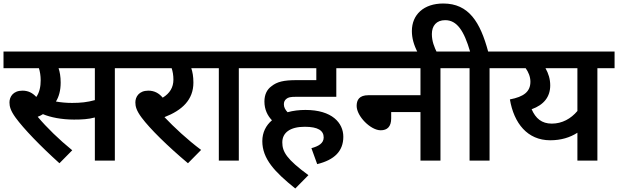

<svg xmlns="http://www.w3.org/2000/svg" viewBox="-20 -916 3525 1095"><path d="M635 -527H733V-622H0V-527H202C208 -508 212 -484 212 -458C212 -424 206 -390 187 -363C165 -387 140 -399 108 -399C54 -399 34 -363 34 -332C34 -309 40 -285 69 -245C115 -182 209 -84 319 15L392 -59C317 -120 247 -188 195 -250C206 -254 216 -259 225 -265C267 -247 331 -234 402 -234C447 -234 484 -236 521 -246V0H635ZM391 -329C358 -329 327 -332 299 -337C316 -364 326 -400 326 -445C326 -480 321 -506 314 -527H521V-345C478 -333 440 -329 391 -329Z M1127 -61C1049 -119 973 -190 918 -248C1019 -287 1083 -347 1083 -445C1083 -480 1078 -506 1071 -527H1160V-622H718V-527H959C965 -509 969 -487 969 -462C969 -418 949 -384 908 -359C886 -385 860 -399 826 -399C772 -399 752 -363 752 -332C752 -309 758 -285 788 -245C835 -182 934 -84 1052 15Z M1342 -527H1440V-622H1145V-527H1228V0H1342Z M1756 -71 1789 20C1887 -4 1938 -54 1938 -136C1938 -215 1874 -289 1722 -289C1687 -289 1652 -285 1620 -276C1607 -290 1599 -304 1599 -321C1599 -334 1603 -344 1613 -352C1624 -361 1635 -364 1673 -364H1898V-527H1996V-622H1426V-527H1784V-459H1671C1599 -459 1560 -450 1528 -424C1503 -406 1488 -377 1488 -337C1488 -291 1506 -256 1531 -230C1497 -201 1476 -161 1476 -111C1476 -10 1547 65 1664 159L1739 83C1615 -8 1590 -50 1590 -104C1590 -159 1634 -193 1718 -193C1794 -193 1826 -171 1826 -132C1826 -99 1797 -82 1756 -71Z M1981 -622V-527H2378V-373H2081C2028 -373 2014 -345 2014 -312C2014 -253 2094 -173 2151 -173C2189 -173 2211 -194 2211 -241V-277H2378V0H2492V-527H2589V-622Z M2363 -615 2473 -614C2457 -647 2443 -680 2443 -722C2443 -769 2469 -801 2519 -801C2586 -801 2626 -741 2661 -622H2575V-527H2658V0H2772V-527H2870V-622H2764C2719 -789 2654 -896 2508 -896C2397 -896 2329 -833 2329 -739C2329 -700 2339 -661 2363 -615Z M3485 -622H2856V-527H2978C2993 -506 3005 -479 3005 -450C3005 -393 2967 -364 2888 -349C2911 -213 2988 -116 3118 -116C3180 -116 3231 -132 3273 -159V0H3387V-527H3485ZM3012 -293C3082 -318 3118 -364 3118 -429C3118 -465 3108 -497 3091 -527H3273V-283C3236 -239 3186 -211 3127 -211C3070 -211 3035 -240 3012 -293Z"/></svg>

Font: Noto Sans SemiBold
Style: Italic
Weight: 600
Italic angle: -12°
Designer: Monotype Design Team
Foundry: Monotype Imaging Inc.
Version: Version 2.013